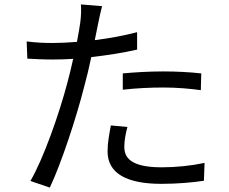

<svg xmlns="http://www.w3.org/2000/svg" viewBox="-20 -815 1040 871"><path d="M537 -482V-408C599 -415 660 -418 723 -418C781 -418 840 -413 891 -406L893 -482C839 -488 779 -491 720 -491C656 -491 590 -487 537 -482ZM558 -239 483 -246C475 -204 468 -167 468 -128C468 -29 554 19 712 19C785 19 851 13 905 5L908 -76C847 -63 778 -56 713 -56C570 -56 544 -102 544 -149C544 -175 549 -206 558 -239ZM221 -620C185 -620 149 -621 101 -627L104 -549C140 -547 176 -545 220 -545C248 -545 279 -546 312 -548C304 -512 295 -474 286 -441C249 -300 178 -97 118 6L206 36C258 -74 326 -280 362 -422C374 -466 385 -512 394 -556C464 -564 537 -575 602 -590V-669C541 -653 475 -641 410 -633L425 -707C429 -727 437 -765 443 -787L347 -795C349 -774 348 -740 344 -712C341 -692 336 -660 329 -625C290 -622 254 -620 221 -620Z"/></svg>

Font: ChiuKong Gothic CL
Style: Regular
Weight: 400
Designer: Ryoko NISHIZUKA 西塚涼子 (kana, bopomofo & ideographs); Paul D. Hunt (Latin, Greek & Cyrillic); Sandoll Communications 산돌커뮤니
Foundry: Adobe
Version: Version 1.300